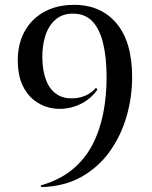

<svg xmlns="http://www.w3.org/2000/svg" viewBox="-20 -732 623 789"><path d="M150 37 147 30Q225 8 277.5 -35.5Q330 -79 360.5 -138.5Q391 -198 404.5 -268Q418 -338 418 -415Q418 -496 403.5 -555Q389 -614 359 -645Q329 -676 280 -676Q235 -676 206.5 -650Q178 -624 165.5 -582.5Q153 -541 154 -492Q155 -442 168.5 -405Q182 -368 208.5 -348Q235 -328 272 -328Q301 -327 328.5 -338Q356 -349 375 -372L380 -363Q357 -331 325 -312Q293 -293 256 -287Q219 -281 183.5 -289.5Q148 -298 118.5 -321.5Q89 -345 71.5 -384Q54 -423 53 -478Q52 -548 79.5 -600Q107 -652 158.5 -681.5Q210 -711 279 -712Q392 -714 457.5 -637.5Q523 -561 523 -415Q523 -334 500.5 -255Q478 -176 432 -111Q386 -46 316 -6Q246 34 150 37Z"/></svg>

Font: Cinzel Medium
Style: Regular
Weight: 500
Designer: Natanael Gama
Version: Version 2.000